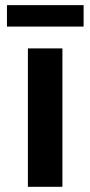

<svg xmlns="http://www.w3.org/2000/svg" viewBox="-20 -719 348 739"><path d="M87.4 0V-532.7H220.2V0ZM6.8 -616.7V-699.2H301.8V-616.7Z"/></svg>

Font: Reddit Sans Condensed
Style: Bold
Weight: 700
Designer: Stephen Hutchings
Foundry: Reddit
Version: Version 1.014